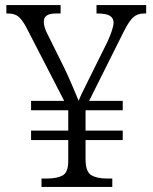

<svg xmlns="http://www.w3.org/2000/svg" viewBox="-20 -734 599 754"><path d="M143 0V-33H166Q204 -33 226 -45Q248 -57 248 -102V-184H102V-221H248V-301H102V-338H232L82 -629Q66 -658 51.5 -669.5Q37 -681 11 -681H5V-714H218V-681H199Q152 -681 152 -649Q152 -638 156 -625Q160 -612 168 -597L233 -466Q248 -435 263 -399.5Q278 -364 289 -338Q292 -347 299.5 -363Q307 -379 317 -398.5Q327 -418 335 -435L402 -570Q413 -594 419.5 -614Q426 -634 426 -645Q426 -663 411.5 -672Q397 -681 363 -681H359V-714H554V-681H545Q519 -681 502 -665Q485 -649 463 -604L330 -338H462V-301H316V-221H462V-184H316V-109Q316 -60 338 -46.5Q360 -33 399 -33H421V0Z"/></svg>

Font: Noto Rashi Hebrew Light
Style: Regular
Weight: 300
Version: Version 1.006